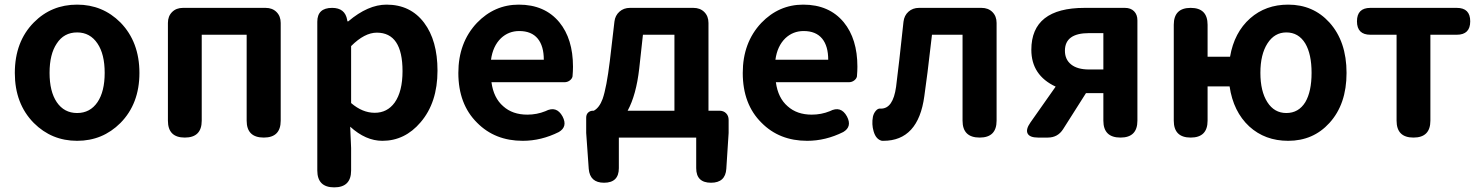

<svg xmlns="http://www.w3.org/2000/svg" viewBox="-20 -594 6397 829"><path d="M313 14Q203 14 126 -63Q44 -146 44 -279Q44 -414 126 -497Q202 -574 313 -574Q423 -574 500 -497Q582 -413 582 -279Q582 -146 500 -63Q423 14 313 14ZM313 -106Q369 -106 401 -153Q432 -199 432 -279.5Q432 -360 401 -406Q369 -454 313 -454Q256 -454 225 -406Q194 -360 194 -279.5Q194 -199 225 -153Q257 -106 313 -106Z M778 0Q705 0 705 -73V-495Q705 -524 723 -542Q741 -560 770 -560H948H1127Q1156 -560 1174 -542Q1192 -524 1192 -495V-73Q1192 0 1119 0Q1045 0 1045 -73V-444H851V-73Q851 0 778 0Z M1423 215Q1350 215 1350 142V-172V-500Q1350 -560 1414 -560Q1470 -560 1479 -508L1480 -502H1484Q1569 -574 1649 -574Q1752 -574 1811 -496Q1869 -419 1869 -289Q1869 -151 1796 -66Q1728 14 1631 14Q1559 14 1492 -47L1496 45V142Q1496 215 1423 215ZM1598 -107Q1652 -107 1684 -151Q1718 -199 1718 -287Q1718 -453 1607 -453Q1554 -453 1496 -395V-272V-149Q1545 -107 1598 -107Z M2237 14Q2117 14 2040 -64Q1959 -144 1959 -279Q1959 -410 2039 -495Q2115 -574 2220 -574Q2332 -574 2395 -498Q2454 -426 2454 -306Q2454 -288 2452 -264Q2450 -254 2440 -246.5Q2430 -239 2417 -239H2274H2102Q2111 -171 2153 -135Q2193 -99 2257 -99Q2298 -99 2335 -114Q2383 -139 2409 -91Q2432 -47 2393 -24Q2317 14 2237 14ZM2100 -336H2214H2328Q2328 -395 2302 -427Q2275 -460 2222 -460Q2176 -460 2143 -429Q2108 -395 2100 -336Z M2588 195Q2527 195 2522 135L2511 -20V-86Q2511 -100 2519.5 -108Q2528 -116 2541 -116H2544Q2568 -129 2582 -167Q2599 -216 2613 -330L2633 -501Q2636 -527 2654.5 -543.5Q2673 -560 2700 -560H2839H2974Q3003 -560 3021 -542Q3039 -524 3039 -495V-116H3086Q3104 -116 3115 -105Q3126 -94 3126 -76V-20L3116 135Q3112 195 3050 195Q2986 195 2986 132V0H2652V132Q2652 195 2588 195ZM2690 -116H2791H2892V-444H2756L2740 -298Q2727 -184 2690 -116Z M3465 14Q3345 14 3268 -64Q3187 -144 3187 -279Q3187 -410 3267 -495Q3343 -574 3448 -574Q3560 -574 3623 -498Q3682 -426 3682 -306Q3682 -288 3680 -264Q3678 -254 3668 -246.5Q3658 -239 3645 -239H3502H3330Q3339 -171 3381 -135Q3421 -99 3485 -99Q3526 -99 3563 -114Q3611 -139 3637 -91Q3660 -47 3621 -24Q3545 14 3465 14ZM3328 -336H3442H3556Q3556 -395 3530 -427Q3503 -460 3450 -460Q3404 -460 3371 -429Q3336 -395 3328 -336Z M3788 14Q3762 8 3752 -27Q3743 -57 3749 -90Q3752 -104 3761 -115Q3771 -127 3782 -125Q3783 -125 3784 -125Q3836 -125 3849 -219Q3861 -312 3881 -500Q3884 -527 3902.5 -543.5Q3921 -560 3948 -560H4085H4218Q4247 -560 4265 -542Q4283 -524 4283 -495V-73Q4283 0 4210 0Q4136 0 4136 -73V-444H4004Q4003 -438 4002 -427Q3983 -260 3971 -179Q3945 14 3794 14Q3791 14 3788 14Z M4462 0Q4426 0 4417 -17.5Q4408 -35 4429 -65L4538 -220Q4433 -269 4433 -379Q4433 -560 4663 -560H4777H4837Q4862 -560 4876.5 -545.5Q4891 -531 4891 -506V-73Q4891 0 4818 0Q4744 0 4744 -73V-192H4671H4669L4570 -36Q4547 0 4504 0ZM4682 -294H4744V-372V-451H4682Q4578 -451 4578 -375Q4578 -337 4605 -315.5Q4632 -294 4682 -294Z M5542 14Q5442 14 5374 -48Q5305 -112 5289 -221H5194V-73Q5194 0 5121 0Q5048 0 5048 -73V-280V-487Q5048 -560 5121 -560Q5194 -560 5194 -487V-349H5291Q5309 -454 5378 -515Q5445 -574 5542 -574Q5650 -574 5720 -497Q5794 -415 5794 -279Q5794 -144 5720 -63Q5650 14 5542 14ZM5534 -106Q5587 -106 5616 -153Q5643 -199 5643 -279.5Q5643 -360 5616 -406Q5587 -454 5534 -454Q5483 -454 5452.5 -406.5Q5422 -359 5422 -279.5Q5422 -200 5452 -153Q5482 -106 5534 -106Z M6083 0Q6010 0 6010 -73V-444H5897Q5839 -444 5839 -502Q5839 -560 5897 -560H6083H6270Q6328 -560 6328 -502Q6328 -444 6270 -444H6156V-73Q6156 0 6083 0Z"/></svg>

Font: GenSenRounded TW B
Style: Regular
Weight: 700
Version: Version 1.501;PS 1;hotconv 16.6.51;makeotf.lib2.5.65220